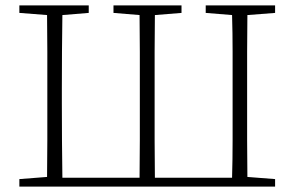

<svg xmlns="http://www.w3.org/2000/svg" viewBox="-20 -694 1095 714"><path d="M745 -646V-674H1003V-646L900 -638Q899 -571 899 -502Q899 -433 899 -364V-310Q899 -241 899 -172.5Q899 -104 900 -36L1003 -28V0H52V-28L155 -36Q156 -104 156 -172.5Q156 -241 156 -310V-364Q156 -433 156 -502Q156 -571 155 -638L52 -646V-674H310V-646L212 -638Q211 -571 210.5 -502.5Q210 -434 210 -364V-310Q210 -240 210.5 -170.5Q211 -101 212 -33H499Q500 -102 500 -174Q500 -246 500 -328V-357Q500 -431 500 -500.5Q500 -570 499 -638L402 -646V-674H655V-646L556 -638Q555 -571 555 -501Q555 -431 555 -357V-328Q555 -246 555 -174Q555 -102 556 -33H843Q845 -101 845 -170.5Q845 -240 845 -310V-364Q845 -434 845 -502.5Q845 -571 843 -638Z"/></svg>

Font: Source Serif Pro Light
Style: Regular
Weight: 300
Designer: Frank Grießhammer
Foundry: Adobe Systems Incorporated
Version: Version 3.001;hotconv 1.0.111;makeotfexe 2.5.65597